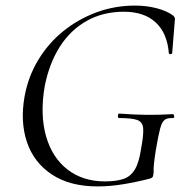

<svg xmlns="http://www.w3.org/2000/svg" viewBox="-20 -656 671 688"><path d="M330 12Q230 12 165.5 -31Q101 -74 76.5 -147Q52 -220 68 -310Q81 -382 117.5 -442Q154 -502 207.5 -545Q261 -588 326.5 -612Q392 -636 464 -636Q505 -636 541.5 -626.5Q578 -617 601 -600Q607 -593 607 -589Q607 -585 606 -577L597 -466Q596 -462 590.5 -462Q585 -462 585 -466Q579 -538 537.5 -576Q496 -614 424 -614Q349 -614 290.5 -581Q232 -548 194 -488Q156 -428 140 -346Q123 -245 145 -168Q167 -91 222 -48.5Q277 -6 356 -6Q397 -6 423 -15Q449 -24 464 -50Q479 -76 486 -126Q495 -174 493 -196.5Q491 -219 472 -226Q453 -233 407 -233Q402 -233 402.5 -241Q403 -249 407 -249Q460 -245 505 -244.5Q550 -244 600 -247Q603 -247 604 -240Q605 -233 600 -233Q580 -234 570 -226.5Q560 -219 553.5 -194Q547 -169 538 -116Q533 -83 531.5 -67Q530 -51 530.5 -43.5Q531 -36 529 -28Q528 -22 525.5 -20Q523 -18 517 -16Q471 -4 422.5 4Q374 12 330 12Z"/></svg>

Font: Cormorant
Style: Italic
Weight: 400
Italic angle: -10°
Designer: Christian Thalmann (Catharsis Fonts)
Foundry: Catharsis Fonts
Version: Version 4.000